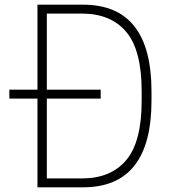

<svg xmlns="http://www.w3.org/2000/svg" viewBox="-20 -800 730 820"><path d="M20 -379V-417H140V-780H335Q627 -780 627 -410V-370Q627 0 335 0H140V-379ZM180 -742V-417H410V-379H180V-38H330Q453 -38 519 -116Q585 -194 585 -370V-410Q585 -586 519 -664Q453 -742 330 -742Z"/></svg>

Font: Cooper Hewitt
Style: Light
Weight: 703
Designer: Village Type and Design LLC
Foundry: Cooper Hewitt Smithsonian Design Museum
Version: 1.000